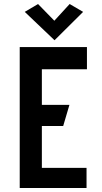

<svg xmlns="http://www.w3.org/2000/svg" viewBox="-20 -934 505 954"><path d="M410 0V-100H188V-308H294L325 -413H188V-590H412V-700H78V0ZM393 -875 326 -914 250 -831 169 -914 103 -875 251 -734Z"/></svg>

Font: Advent Pro
Style: Bold
Weight: 700
Designer: Andreas Kalpakidis
Foundry: Andreas Kalpakidis
Version: Version 2.002 2008